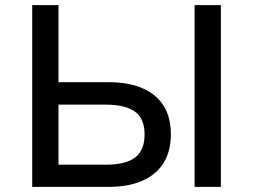

<svg xmlns="http://www.w3.org/2000/svg" viewBox="-20 -725 982 745"><path d="M105 0V-705H207V-406H404Q478 -406 532 -383Q586 -360 614.5 -315Q643 -270 643 -204Q643 -138 614.5 -92.5Q586 -47 532 -23.5Q478 0 404 0ZM207 -86H391Q468 -86 504.5 -114Q541 -142 541 -203Q541 -265 503.5 -292Q466 -319 391 -319H207ZM735 0V-705H837V0Z"/></svg>

Font: Nunito Sans 7pt Medium
Style: Regular
Weight: 500
Designer: Vernon Adams
Foundry: Vernon Adams
Version: Version 3.101;gftools[0.9.27]